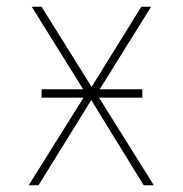

<svg xmlns="http://www.w3.org/2000/svg" viewBox="-20 -548 540 568"><path d="M250 -252 405 0H435L273 -259H401V-284H275L427 -528H398L251 -291L103 -528H74L226 -284H103V-259H227L65 0H94Z"/></svg>

Font: Noto Sans Mono UI Condensed Thin
Style: Regular
Weight: 250
Width: 3
Designer: Monotype Design team
Foundry: Monotype Imaging Inc.
Version: 1.000